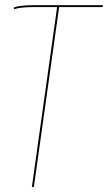

<svg xmlns="http://www.w3.org/2000/svg" viewBox="-20 -538 422 750"><path d="M381.8 -517.6 380.9 -510.3H210.9L112.3 191.9L104.5 192.9L203.1 -510.3H109.4Q59.6 -510.3 35.2 -502L33.7 -508.8Q57.6 -517.6 110.4 -517.6Z"/></svg>

Font: Fira Sans Compressed Eight
Style: Italic
Weight: 100
Width: 3
Italic angle: -8°
Designer: Carrois Corporate & Edenspiekermann AG
Foundry: Carrois Corporate GbR & Edenspiekermann AG
Version: Version 4.203;PS 004.203;hotconv 1.0.88;makeotf.lib2.5.64775